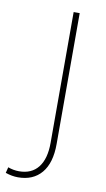

<svg xmlns="http://www.w3.org/2000/svg" viewBox="-162 -570 454 826"><g transform="rotate(10 64.5 -157.0)"><path d="M117.2 -528.3V43.5Q117.2 126.5 80.6 169.9Q43.9 213.4 -22 213.4Q-48.3 213.4 -76.7 203.6L-70.3 178.2Q-46.9 187 -22 187Q32.7 187 61.8 149.9Q90.8 112.8 90.8 43.5V-528.3Z"/></g></svg>

Font: Roboto Thin
Style: Regular
Weight: 250
Designer: Google
Version: Version 2.134; 2016